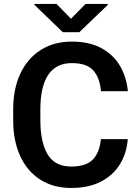

<svg xmlns="http://www.w3.org/2000/svg" viewBox="-20 -929 694 959"><path d="M483.9 -233.9H618.2Q612.8 -163.1 578.6 -107.9Q544.4 -52.7 483.4 -21.5Q422.4 9.8 335.4 9.8Q246.1 9.8 181.2 -31.7Q116.2 -73.2 81.1 -149.2Q45.9 -225.1 45.9 -328.1V-382.3Q45.9 -485.8 81.8 -561.8Q117.7 -637.7 183.6 -679.4Q249.5 -721.2 338.4 -721.2Q425.3 -721.2 485.1 -689.2Q544.9 -657.2 578.4 -601.6Q611.8 -545.9 618.7 -473.6H484.4Q478.5 -540.5 446 -577.1Q413.6 -613.8 338.4 -613.8Q260.3 -613.8 220.9 -555.2Q181.6 -496.6 181.6 -383.3V-328.1Q181.6 -219.2 217.8 -158.2Q253.9 -97.2 335.4 -97.2Q409.2 -97.2 443.4 -131.8Q477.5 -166.5 483.9 -233.9ZM262.2 -909.2 334.5 -835.4 407.2 -909.2H518.1V-904.3L376 -768.1H293.9L151.9 -904.8V-909.2Z"/></svg>

Font: Vazirmatn UI SemiBold
Style: Regular
Weight: 600
Designer: Saber Rastikerdar
Foundry: Saber Rastikerdar
Version: Version 33.003